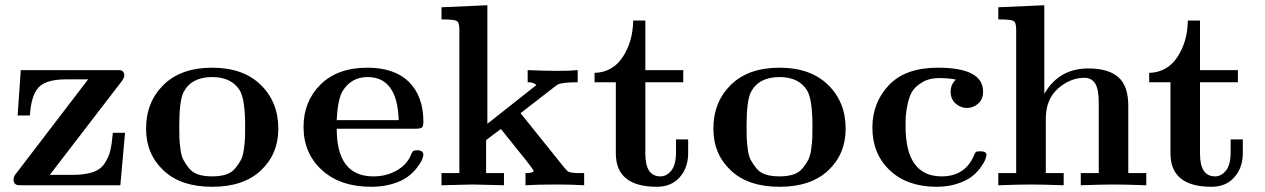

<svg xmlns="http://www.w3.org/2000/svg" viewBox="-20 -714 4875 740"><path d="M32.2 -22Q32.2 -33.2 41 -43.9L319.8 -408.2H234.9Q158.7 -408.2 129.4 -377.7Q100.1 -347.2 95.2 -269H47.9L60.1 -443.8H426.8Q439 -443.8 444.1 -443.4Q449.2 -442.9 454.1 -438Q459 -433.1 459 -422.9Q459 -415 449.2 -400.9L171.9 -40H257.8Q305.7 -40 336.4 -50Q367.2 -60.1 383.1 -84Q398.9 -107.9 405 -133.1Q411.1 -158.2 415 -202.1H461.9L443.8 0H64Q51.8 0 46.4 -1Q41 -2 36.6 -7.1Q32.2 -12.2 32.2 -22Z M543 -217.8Q543 -320.8 610.4 -387Q677.7 -453.1 797.9 -453.1Q917 -453.1 984.9 -387Q1052.7 -320.8 1052.7 -217.8Q1052.7 -120.6 985.8 -57.4Q918.9 5.9 797.9 5.9Q676.8 5.9 609.9 -57.4Q543 -120.6 543 -217.8ZM670.9 -229Q670.9 -199.2 671.4 -183.6Q671.9 -168 675.3 -140.4Q678.7 -112.8 686.8 -97.9Q694.8 -83 708.3 -65.9Q721.7 -48.8 744.1 -41.5Q766.6 -34.2 797.6 -34.2Q828.6 -34.2 851.1 -41.5Q873.5 -48.8 887.2 -65.9Q900.9 -83 908.7 -97.9Q916.5 -112.8 920.2 -140.4Q923.8 -168 924.3 -183.6Q924.8 -199.2 924.8 -229Q924.8 -332 903.8 -366.2Q871.6 -417 797.9 -417Q717.8 -417 687.5 -358.9Q670.9 -325.2 670.9 -229Z M1149.9 -225.1Q1149.9 -323.2 1215.3 -388.2Q1280.8 -453.1 1396.5 -453.1Q1499.5 -453.1 1555.7 -398.9Q1611.8 -342.8 1611.8 -245.1Q1611.8 -226.1 1605.2 -221.9Q1598.6 -217.8 1579.6 -217.8H1277.8Q1277.8 -34.2 1418.5 -34.2Q1418.9 -34.2 1419.4 -34.2Q1468.3 -34.2 1507.6 -56.2Q1546.9 -78.1 1562.5 -113.8Q1567.4 -127 1571.5 -130.9Q1575.7 -134.8 1587.9 -134.8Q1611.8 -134.8 1611.8 -117.2Q1611.8 -110.4 1606.2 -97.7Q1600.6 -85 1586.2 -66.4Q1571.8 -47.9 1550.3 -32Q1528.8 -16.1 1492.2 -5.1Q1455.6 5.9 1410.6 5.9Q1291.5 5.9 1220.7 -58.6Q1149.9 -123 1149.9 -225.1ZM1277.8 -251H1516.6Q1511.7 -417 1396.5 -417Q1335.4 -417 1301.8 -365.2Q1281.7 -334 1277.8 -251Z M1681.6 0V-46.9H1750.5V-600.1Q1750.5 -627.9 1740 -633.5Q1729.5 -639.2 1681.6 -639.2V-686L1858.4 -693.8V-236.8L2047.4 -386.2Q2036.6 -397 2015.6 -397Q2014.6 -397 2013.7 -397V-443.8Q2082.5 -440.9 2128.4 -440.9Q2179.2 -440.9 2206.5 -443.8V-397Q2174.3 -397 2156 -394.5Q2137.7 -392.1 2131.6 -389.2Q2125.5 -386.2 2116.7 -378.9L1986.3 -277.8L2155.8 -66.9Q2163.6 -58.1 2167.5 -54.4Q2171.4 -50.8 2182.4 -48.8Q2193.4 -46.9 2214.4 -46.9H2231.4V0Q2180.7 -2.9 2127.4 -2.9Q2050.3 -2.9 2005.4 0V-46.9Q2036.1 -46.9 2036.6 -56.2Q2036.6 -58.1 2011.7 -90.8L1910.6 -216.8Q1886.7 -199.7 1853.5 -173.8V-46.9H1922.4V0Q1814.5 -2.9 1801.8 -2.9Q1792.5 -2.9 1681.6 0Z M2271.5 -397V-433.1Q2341.3 -435.1 2380.4 -494.6Q2419.4 -554.2 2420.4 -634.8H2467.3V-443.8H2613.3V-397H2467.3V-121.1Q2467.3 -34.2 2525.4 -34.2Q2549.3 -34.2 2567.4 -56.6Q2585.4 -79.1 2585.4 -126V-176.8H2632.3V-124Q2632.3 -67.9 2599.9 -31Q2567.4 5.9 2511.7 5.9Q2353.5 5.9 2353.5 -123V-397Z M2729.5 -217.8Q2729.5 -320.8 2796.9 -387Q2864.3 -453.1 2984.4 -453.1Q3103.5 -453.1 3171.4 -387Q3239.3 -320.8 3239.3 -217.8Q3239.3 -120.6 3172.4 -57.4Q3105.5 5.9 2984.4 5.9Q2863.3 5.9 2796.4 -57.4Q2729.5 -120.6 2729.5 -217.8ZM2857.4 -229Q2857.4 -199.2 2857.9 -183.6Q2858.4 -168 2861.8 -140.4Q2865.2 -112.8 2873.3 -97.9Q2881.3 -83 2894.8 -65.9Q2908.2 -48.8 2930.7 -41.5Q2953.1 -34.2 2984.1 -34.2Q3015.1 -34.2 3037.6 -41.5Q3060.1 -48.8 3073.7 -65.9Q3087.4 -83 3095.2 -97.9Q3103 -112.8 3106.7 -140.4Q3110.4 -168 3110.8 -183.6Q3111.3 -199.2 3111.3 -229Q3111.3 -332 3090.3 -366.2Q3058.1 -417 2984.4 -417Q2904.3 -417 2874 -358.9Q2857.4 -325.2 2857.4 -229Z M3342.3 -222.2Q3342.3 -318.4 3405.8 -385.7Q3469.2 -453.1 3595.2 -453.1Q3769 -453.1 3769 -360.8Q3769 -331.1 3750 -314.5Q3731 -297.9 3706.1 -297.9Q3683.1 -297.9 3663.6 -314.5Q3644 -331.1 3644 -360.8Q3644 -388.7 3664.1 -407.2Q3638.2 -413.1 3599.1 -413.1Q3562 -413.1 3536.1 -397.9Q3510.3 -382.8 3497.8 -364.5Q3485.4 -346.2 3478.8 -315.7Q3472.2 -285.2 3471.2 -268.6Q3470.2 -252 3470.2 -227.1Q3470.2 -34.2 3609.4 -34.2Q3700.2 -34.2 3734.4 -116.2Q3738.3 -126 3741.7 -128.4Q3745.1 -130.9 3758.3 -130.9Q3782.2 -130.9 3782.2 -117.2Q3782.2 -113.3 3778.3 -101.6Q3774.4 -89.8 3761.2 -70.8Q3748 -51.8 3728 -35.4Q3708 -19 3671.6 -6.6Q3635.3 5.9 3590.3 5.9Q3476.6 5.9 3409.4 -57.6Q3342.3 -121.1 3342.3 -222.2Z M3827.6 0V-46.9H3896.5V-600.1Q3896.5 -627.9 3886 -633.5Q3875.5 -639.2 3827.6 -639.2V-686L4004.9 -693.8V-354H4005.9Q4062 -450.2 4174.8 -450.2Q4252 -450.2 4290.3 -416.5Q4328.6 -382.8 4328.6 -306.2V-46.9H4397.9V0Q4314 -2.9 4271.7 -2.9Q4229.5 -2.9 4145.5 0V-46.9H4214.8V-316.9Q4214.8 -371.1 4200.7 -392.6Q4186.5 -414.1 4159.7 -414.1Q4104.5 -414.1 4057.6 -372.6Q4010.7 -331.1 4010.7 -255.9V-46.9H4079.6V0Q3995.6 -2.9 3953.6 -2.9Q3911.6 -2.9 3827.6 0Z M4409.2 -397V-433.1Q4479 -435.1 4518.1 -494.6Q4557.1 -554.2 4558.1 -634.8H4605V-443.8H4751V-397H4605V-121.1Q4605 -34.2 4663.1 -34.2Q4687 -34.2 4705.1 -56.6Q4723.1 -79.1 4723.1 -126V-176.8H4770V-124Q4770 -67.9 4737.5 -31Q4705.1 5.9 4649.4 5.9Q4491.2 5.9 4491.2 -123V-397Z"/></svg>

Font: CMU Serif
Style: Bold
Weight: 700
Version: Version 0.7.0